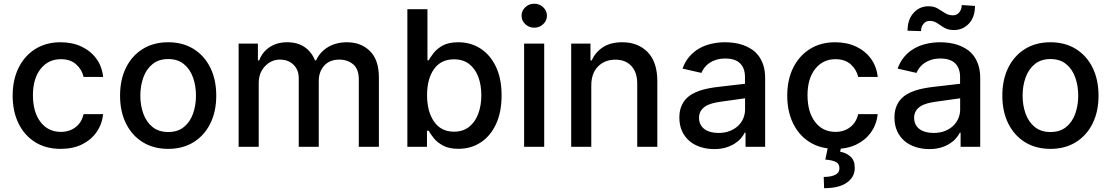

<svg xmlns="http://www.w3.org/2000/svg" viewBox="-20 -776 5874 1015"><path d="M301.1 11Q221.9 11 165 -25Q108 -61.1 77.4 -124.6Q46.9 -188.2 46.9 -270.2Q46.9 -353.7 78.1 -417.3Q109.4 -480.8 166.4 -516.7Q223.4 -552.6 300.1 -552.6Q362.2 -552.6 410.9 -529.7Q459.5 -506.7 489.5 -465.6Q519.5 -424.4 525.2 -369.3H421.9Q413.4 -407.7 383 -435.4Q352.6 -463.1 301.8 -463.1Q235.4 -463.1 194.8 -411.8Q154.1 -360.4 154.1 -272.7Q154.1 -183.6 194.2 -131.2Q234.4 -78.8 301.8 -78.8Q347.3 -78.8 379.6 -103.7Q411.9 -128.6 421.9 -172.6H525.2Q519.5 -119.7 490.8 -78.1Q462 -36.6 413.9 -12.8Q365.8 11 301.1 11Z M869 11Q792.3 11 735.1 -24.1Q677.9 -59.3 646.3 -122.7Q614.7 -186.1 614.7 -270.2Q614.7 -355.1 646.3 -418.7Q677.9 -482.2 735.1 -517.4Q792.3 -552.6 869 -552.6Q946 -552.6 1003 -517.4Q1060 -482.2 1091.6 -418.7Q1123.2 -355.1 1123.2 -270.2Q1123.2 -186.1 1091.6 -122.7Q1060 -59.3 1003 -24.1Q946 11 869 11ZM869.3 -78.1Q919.4 -78.1 951.9 -104.4Q984.4 -130.7 1000.2 -174.5Q1016 -218.4 1016 -270.6Q1016 -322.8 1000.2 -366.8Q984.4 -410.9 951.9 -437.3Q919.4 -463.8 869.3 -463.8Q819.2 -463.8 786.6 -437.3Q753.9 -410.9 737.9 -366.8Q721.9 -322.8 721.9 -270.6Q721.9 -218.4 737.9 -174.5Q753.9 -130.7 786.6 -104.4Q819.2 -78.1 869.3 -78.1Z M1983 0H1876.8V-355.8Q1876.8 -411.2 1846.8 -436.1Q1816.8 -460.9 1774.5 -460.9Q1722.7 -460.9 1693.9 -429Q1665.1 -397 1665.1 -347.7V0H1559.3V-362.6Q1559.3 -407 1531.6 -433.9Q1503.9 -460.9 1459.5 -460.9Q1414.4 -460.9 1381 -426.1Q1347.7 -391.3 1347.7 -336.3V0H1241.5V-545.5H1343.4V-456.7H1350.1Q1367.2 -501.8 1405.9 -527.2Q1444.6 -552.6 1498.6 -552.6Q1553.3 -552.6 1590.4 -527Q1627.5 -501.4 1645.2 -456.7H1650.9Q1670.8 -500.4 1713.2 -526.5Q1755.7 -552.6 1814.6 -552.6Q1888.8 -552.6 1935.9 -505.9Q1983 -459.2 1983 -365.8Z M2403.8 10.7Q2354 10.7 2322.8 -6Q2291.5 -22.7 2273.6 -45.1Q2255.7 -67.5 2246.1 -84.9H2237.2V0H2133.5V-727.3H2239.7V-457H2246.1Q2255.7 -474.1 2272.9 -496.4Q2290.1 -518.8 2321.2 -535.7Q2352.3 -552.6 2402.7 -552.6Q2468.8 -552.6 2520.4 -519.2Q2572.1 -485.8 2601.9 -422.9Q2631.7 -360.1 2631.7 -271.7Q2631.7 -183.6 2602.3 -120.2Q2572.8 -56.8 2521.3 -23.1Q2469.8 10.7 2403.8 10.7ZM2380 -79.9Q2427.6 -79.9 2459.7 -105.3Q2491.8 -130.7 2508.2 -174.4Q2524.5 -218 2524.5 -272.7Q2524.5 -327.1 2508.3 -369.9Q2492.2 -412.6 2460.2 -437.5Q2428.3 -462.4 2380 -462.4Q2310.4 -462.4 2274 -410.3Q2237.6 -358.3 2237.6 -272.7Q2237.6 -186.8 2274.5 -133.3Q2311.4 -79.9 2380 -79.9Z M2856.9 0H2750.7V-545.5H2856.9ZM2804.3 -629.6Q2776.6 -629.6 2756.9 -648.3Q2737.2 -666.9 2737.2 -692.8Q2737.2 -719.1 2756.9 -737.7Q2776.6 -756.4 2804.3 -756.4Q2831.7 -756.4 2851.6 -737.7Q2871.4 -719.1 2871.4 -692.8Q2871.4 -666.9 2851.6 -648.3Q2831.7 -629.6 2804.3 -629.6Z M3454.9 0H3348.7V-334.2Q3348.7 -393.5 3317.8 -427Q3286.9 -460.6 3233 -460.6Q3177.6 -460.6 3141.7 -424.9Q3105.8 -389.2 3105.8 -323.9V0H2999.6V-545.5H3101.6V-456.7H3108.3Q3127.1 -500 3167.4 -526.3Q3207.7 -552.6 3269.2 -552.6Q3353 -552.6 3403.9 -500.4Q3454.9 -448.2 3454.9 -346.9Z M3755.7 12.1Q3717 12.1 3683.2 1.2Q3649.5 -9.6 3624.6 -30.7Q3599.8 -51.8 3585.6 -82.9Q3571.4 -114 3571.4 -154.1Q3571.4 -185 3579.7 -208.3Q3588.1 -231.5 3602.6 -248.8Q3617.2 -266 3637.3 -277.7Q3657.3 -289.4 3680.4 -297.1Q3703.5 -304.7 3729 -309.5Q3754.6 -314.3 3780.5 -317.1L3918.3 -333.1V-369Q3918.3 -415.5 3892.4 -441.1Q3866.5 -466.6 3814.6 -466.6Q3788 -466.6 3767 -460.2Q3746.1 -453.8 3730.5 -443.2Q3714.8 -432.5 3704.4 -418.9Q3693.9 -405.2 3687.9 -390.6L3588.1 -413.4Q3601.6 -450.6 3624.5 -477.1Q3647.4 -503.6 3677 -520.2Q3706.7 -536.9 3741.5 -544.7Q3776.3 -552.6 3813.2 -552.6Q3834.9 -552.6 3859 -549.5Q3883.2 -546.5 3906.6 -538.5Q3930 -530.5 3951.5 -516.9Q3973 -503.2 3989.3 -482.1Q4005.7 -460.9 4015.3 -431.5Q4024.9 -402 4024.9 -362.2V0H3921.2V-74.6H3916.9Q3909.4 -59.3 3896 -43.9Q3882.5 -28.4 3862.6 -16Q3842.7 -3.6 3816.1 4.3Q3789.4 12.1 3755.7 12.1ZM3778.8 -73.2Q3811.8 -73.2 3837.9 -83.5Q3864 -93.8 3881.9 -110.8Q3899.9 -127.8 3909.3 -150.2Q3918.7 -172.6 3918.7 -196.7V-256.4L3787.3 -237.9Q3764.2 -234.7 3743.8 -229Q3723.4 -223.4 3708.3 -213.4Q3693.2 -203.5 3684.3 -188.7Q3675.4 -174 3675.4 -152.7Q3675.4 -133.2 3683.1 -118.3Q3690.7 -103.3 3704.5 -93.2Q3718.4 -83.1 3737.4 -78.1Q3756.4 -73.2 3778.8 -73.2Z M4396 11Q4316.8 11 4259.8 -25Q4202.8 -61.1 4172.2 -124.6Q4141.7 -188.2 4141.7 -270.2Q4141.7 -353.7 4172.9 -417.3Q4204.2 -480.8 4261.2 -516.7Q4318.2 -552.6 4394.9 -552.6Q4457 -552.6 4505.7 -529.7Q4554.3 -506.7 4584.3 -465.6Q4614.3 -424.4 4620 -369.3H4516.7Q4508.2 -407.7 4477.8 -435.4Q4447.4 -463.1 4396.7 -463.1Q4330.3 -463.1 4289.6 -411.8Q4248.9 -360.4 4248.9 -272.7Q4248.9 -183.6 4289.1 -131.2Q4329.2 -78.8 4396.7 -78.8Q4442.1 -78.8 4474.4 -103.7Q4506.7 -128.6 4516.7 -172.6H4620Q4614.3 -119.7 4585.6 -78.1Q4556.8 -36.6 4508.7 -12.8Q4460.6 11 4396 11ZM4336.6 218.8 4334.5 159.4Q4371.4 159.4 4394.4 148.8Q4417.3 138.1 4417.6 114.3V113.3Q4417.6 90.2 4399.9 80.6Q4382.1 71 4343 67.5L4357.6 -2.8H4427.2L4421.5 26.3Q4452.1 30.9 4475.3 51Q4498.6 71 4498.6 111.2V111.9Q4498.6 159.8 4457 189.3Q4415.5 218.8 4336.6 218.8Z M4892.8 12.1Q4854 12.1 4820.3 1.2Q4786.6 -9.6 4761.7 -30.7Q4736.9 -51.8 4722.7 -82.9Q4708.5 -114 4708.5 -154.1Q4708.5 -185 4716.8 -208.3Q4725.1 -231.5 4739.7 -248.8Q4754.3 -266 4774.3 -277.7Q4794.4 -289.4 4817.5 -297.1Q4840.6 -304.7 4866.1 -309.5Q4891.7 -314.3 4917.6 -317.1L5055.4 -333.1V-369Q5055.4 -415.5 5029.5 -441.1Q5003.6 -466.6 4951.7 -466.6Q4925.1 -466.6 4904.1 -460.2Q4883.2 -453.8 4867.5 -443.2Q4851.9 -432.5 4841.4 -418.9Q4831 -405.2 4824.9 -390.6L4725.1 -413.4Q4738.6 -450.6 4761.5 -477.1Q4784.4 -503.6 4814.1 -520.2Q4843.8 -536.9 4878.6 -544.7Q4913.4 -552.6 4950.3 -552.6Q4971.9 -552.6 4996.1 -549.5Q5020.2 -546.5 5043.7 -538.5Q5067.1 -530.5 5088.6 -516.9Q5110.1 -503.2 5126.4 -482.1Q5142.8 -460.9 5152.3 -431.5Q5161.9 -402 5161.9 -362.2V0H5058.2V-74.6H5054Q5046.5 -59.3 5033 -43.9Q5019.5 -28.4 4999.6 -16Q4979.8 -3.6 4953.1 4.3Q4926.5 12.1 4892.8 12.1ZM4915.8 -73.2Q4948.9 -73.2 4975 -83.5Q5001.1 -93.8 5019 -110.8Q5036.9 -127.8 5046.3 -150.2Q5055.8 -172.6 5055.8 -196.7V-256.4L4924.4 -237.9Q4901.3 -234.7 4880.9 -229Q4860.4 -223.4 4845.3 -213.4Q4830.3 -203.5 4821.4 -188.7Q4812.5 -174 4812.5 -152.7Q4812.5 -133.2 4820.1 -118.3Q4827.8 -103.3 4841.6 -93.2Q4855.5 -83.1 4874.5 -78.1Q4893.5 -73.2 4915.8 -73.2ZM4849.1 -611.5 4777.7 -613.6Q4777.7 -672.6 4809.5 -707.7Q4841.3 -742.9 4888.1 -742.9Q4917.3 -742.9 4937.3 -731Q4957.4 -719.1 4975.7 -707Q4994 -695 5017.8 -695Q5038.4 -695 5051.1 -710.6Q5063.9 -726.2 5064.3 -749.3L5134.2 -744.7Q5134.2 -685.4 5102.3 -651.5Q5070.3 -617.5 5023.8 -617.2Q4998.6 -617.2 4982.1 -624.5Q4965.6 -631.7 4952.8 -641.3Q4940 -650.9 4926.5 -658.2Q4913 -665.5 4894.2 -665.5Q4874.6 -665.5 4861.9 -650Q4849.1 -634.6 4849.1 -611.5Z M5533 11Q5456.3 11 5399.1 -24.1Q5342 -59.3 5310.4 -122.7Q5278.8 -186.1 5278.8 -270.2Q5278.8 -355.1 5310.4 -418.7Q5342 -482.2 5399.1 -517.4Q5456.3 -552.6 5533 -552.6Q5610.1 -552.6 5667.1 -517.4Q5724.1 -482.2 5755.7 -418.7Q5787.3 -355.1 5787.3 -270.2Q5787.3 -186.1 5755.7 -122.7Q5724.1 -59.3 5667.1 -24.1Q5610.1 11 5533 11ZM5533.4 -78.1Q5583.5 -78.1 5615.9 -104.4Q5648.4 -130.7 5664.2 -174.5Q5680 -218.4 5680 -270.6Q5680 -322.8 5664.2 -366.8Q5648.4 -410.9 5615.9 -437.3Q5583.5 -463.8 5533.4 -463.8Q5483.3 -463.8 5450.6 -437.3Q5418 -410.9 5402 -366.8Q5386 -322.8 5386 -270.6Q5386 -218.4 5402 -174.5Q5418 -130.7 5450.6 -104.4Q5483.3 -78.1 5533.4 -78.1Z"/></svg>

Font: Linik Sans Medium
Style: Regular
Weight: 500
Designer: Rasmus Andersson (font), Cristiano Sobral (main changes)
Foundry: rsms
Version: Version 3.018;June 1, 2022;FontCreator 14.0.0.2814 64-bit; t